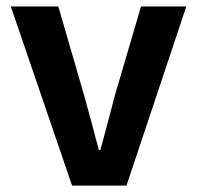

<svg xmlns="http://www.w3.org/2000/svg" viewBox="-20 -580 616 600"><path d="M205.2 0 13.8 -559.8H162.2L243.3 -280.6Q255 -239.5 266.2 -196.7Q277.5 -153.9 288.9 -111.1H293.7Q305.4 -153.9 316.7 -196.7Q327.9 -239.5 338.6 -280.6L420.7 -559.8H562.2L375.3 0Z"/></svg>

Font: Noto Sans JP
Style: Regular
Weight: 100
Designer: Ryoko NISHIZUKA 西塚涼子 (kana, bopomofo & ideographs); Paul D. Hunt (Latin, Greek & Cyrillic); Sandoll Communications 산돌커뮤니
Foundry: Adobe
Version: Version 2.004;hotconv 1.0.118;makeotfexe 2.5.65603